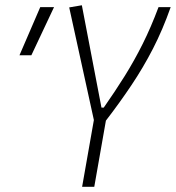

<svg xmlns="http://www.w3.org/2000/svg" viewBox="-20 -721 679 741"><path d="M296.9 0 342.3 -257.8 247.1 -692.4 295.9 -700.7 371.6 -305.7H380.4Q424.8 -369.1 461.7 -428.2Q498.5 -487.3 530.5 -551.3Q562.5 -615.2 591.8 -693.4H638.7Q607.9 -606 570.3 -533Q532.7 -460 487.5 -392.6Q442.4 -325.2 388.7 -255.4L343.8 0ZM55.2 -507.8 135.3 -693.4H188.5L101.1 -507.8Z"/></svg>

Font: CaskaydiaCove NF ExtraLight
Style: Italic
Weight: 200
Italic angle: -10°
Designer: Aaron Bell
Foundry: Saja Typeworks
Version: Version 2111.001; VTT 6.35;Nerd Fonts 3.2.1